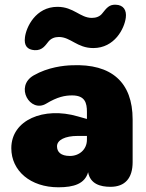

<svg xmlns="http://www.w3.org/2000/svg" viewBox="-20 -783 619 815"><path d="M228 12C294 12 340 -3 354 -52C363 -2 406 10 449 10C511 10 543 -27 543 -95V-276C543 -434 453 -513 286 -506C251 -505 184 -498 123 -463C41 -416 108 -302 176 -343C224 -372 256 -378 286 -378C341 -378 349 -346 349 -308V-278L310 -289C166 -331 28 -274 28 -154C28 -58 109 12 228 12ZM127 -570C161 -568 174 -593 186 -607C197 -620 212 -626 230 -626C280 -626 307 -579 376 -579C466 -579 508 -661 514 -708C518 -739 505 -762 471 -763C444 -764 433 -750 414 -726C404 -713 388 -707 370 -707C320 -707 293 -754 224 -754C131 -754 91 -667 86 -625C81 -589 96 -572 127 -570ZM222 -162C222 -189 257 -206 309 -206H349V-190C349 -148 316 -121 277 -121C238 -121 222 -138 222 -162Z"/></svg>

Font: SN Pro Black
Style: Regular
Weight: 900
Designer: Tobias Whetton
Foundry: Supernotes
Version: Version 1.001;Glyphs 3.2 (3249)